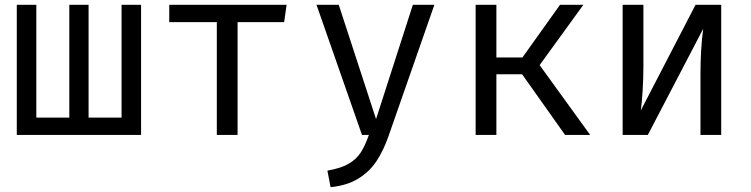

<svg xmlns="http://www.w3.org/2000/svg" viewBox="-20 -560 3117 797"><path d="M484.6 -540H565.6V0H49.7V-540H130.8V-71.8H267.7V-540H347.7V-71.8H484.6Z M682.6 -540H1169.7L1159.5 -468.2H966.2V0H880V-468.2H682.6Z M1593.3 3.6Q1572.3 64.1 1543.3 108.2Q1514.4 152.3 1467.4 181.3Q1420.5 210.3 1352.3 216.9L1339 148.2Q1393.3 139 1425.9 120.5Q1458.5 102.1 1476.9 73.8Q1495.4 45.6 1511.3 0H1482.6L1293.8 -540H1386.2L1541 -65.6L1693.8 -540H1783.1Z M2040.5 0H1954.4V-540H2040.5V-321.5H2148.7L2304.6 -540H2401.5L2220 -289.7L2429.7 0H2325.6L2147.2 -251.8H2040.5Z M2973.8 -540V0H2887.7V-252.8Q2887.7 -356.4 2899 -440.5L2669.2 0H2564.6V-540H2650.8V-287.7Q2650.8 -236.4 2647.7 -185.1Q2644.6 -133.8 2640 -101.5L2867.2 -540Z"/></svg>

Font: Fira Code
Style: Regular
Weight: 400
Designer: Carrois Corporate, Edenspiekermann AG, Nikita Prokopov
Foundry: Carrois Corporate, Edenspiekermann AG, Nikita Prokopov
Version: Version 5.002